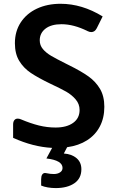

<svg xmlns="http://www.w3.org/2000/svg" viewBox="-20 -756 604 1000"><path d="M329.6 10.7 312.5 43.5Q354 46.4 378.9 67.9Q403.8 89.4 403.8 125.5Q403.8 173.3 367.2 198.5Q330.6 223.6 270 223.6Q249.5 223.6 229.2 220.2Q209 216.8 194.3 210.4V177.7Q194.3 161.6 199.7 153.3Q205.1 145 214.8 145Q216.8 145 221.7 146Q241.7 150.4 260.3 150.4Q279.8 150.4 292.7 141.8Q305.7 133.3 305.7 118.7Q305.7 79.1 221.7 69.3L251.5 14.2Q152.8 9.3 48.3 -38.1V-107.4Q48.3 -122.1 54.7 -130.1Q61 -138.2 72.3 -138.2Q81.1 -138.2 89.4 -134.3Q139.2 -113.3 182.4 -102.5Q225.6 -91.8 269.5 -91.8Q327.1 -91.8 360.8 -116Q394.5 -140.1 394.5 -183.1Q394.5 -214.4 374 -238.3Q353.5 -262.2 324.7 -278.6Q295.9 -294.9 241.7 -320.3Q177.7 -351.1 140.1 -376.5Q102.5 -401.9 80.1 -439Q57.6 -476.1 57.6 -530.8Q57.6 -592.8 88.1 -639.4Q118.7 -686 172.6 -711.2Q226.6 -736.3 295.4 -736.3Q407.2 -736.3 514.6 -670.4L483.9 -608.9Q473.6 -588.9 455.6 -588.9Q446.3 -588.9 436.5 -593.8Q364.3 -629.9 300.3 -629.9Q246.6 -629.9 216.8 -606.7Q187 -583.5 187 -545.9Q187 -520 203.4 -500.5Q219.7 -481 246.3 -465.3Q272.9 -449.7 325.7 -423.3L340.3 -416Q403.3 -384.8 440.9 -357.9Q478.5 -331.1 501 -293Q523.4 -254.9 523.4 -199.7Q523.4 -142.1 500.2 -97.7Q477.1 -53.2 433.6 -25.4Q390.1 2.4 329.6 10.7Z"/></svg>

Font: Lycee Sans SemiBold
Style: Regular
Weight: 600
Designer: Justin Alvin
Foundry: Alkove Design
Version: Version 1.030